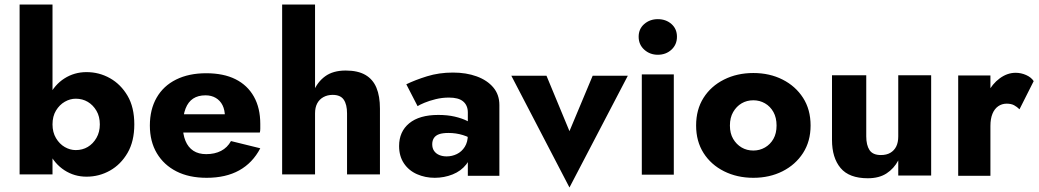

<svg xmlns="http://www.w3.org/2000/svg" viewBox="-20 -787 4611 852"><path d="M213 -767H67V-13H213ZM576 -235Q576 -311 546 -362Q516 -413 468 -440Q420 -467 364 -467Q310 -467 266 -439Q222 -411 197 -359.5Q172 -308 172 -235Q172 -164 197 -112Q222 -60 266 -31.5Q310 -3 364 -3Q420 -3 468 -30Q516 -57 546 -108.5Q576 -160 576 -235ZM423 -235Q423 -201 408 -175Q393 -149 369.5 -135Q346 -121 316 -121Q291 -121 267.5 -134.5Q244 -148 228.5 -174Q213 -200 213 -235Q213 -271 228.5 -296.5Q244 -322 267.5 -335.5Q291 -349 316 -349Q346 -349 369.5 -335Q393 -321 408 -295.5Q423 -270 423 -235Z M897 2Q982 2 1041.5 -31Q1101 -64 1135 -129L1005 -161Q989 -132 961 -117.5Q933 -103 895 -103Q861 -103 838 -118Q815 -133 803 -162Q791 -191 791 -232Q792 -276 803.5 -305.5Q815 -335 837 -349.5Q859 -364 892 -364Q918 -364 937.5 -352.5Q957 -341 967.5 -320Q978 -299 978 -269Q978 -263 974.5 -252.5Q971 -242 966 -236L1001 -280H726V-199H1133Q1135 -206 1135 -216Q1135 -226 1135 -237Q1135 -308 1106.5 -358.5Q1078 -409 1025 -435.5Q972 -462 895 -462Q818 -462 761.5 -434Q705 -406 675 -353.5Q645 -301 645 -230Q645 -159 676 -107Q707 -55 763 -26.5Q819 2 897 2Z M1378 -767H1232V-13H1378ZM1520 -284V-13H1666V-305Q1666 -360 1650.5 -397.5Q1635 -435 1601.5 -454.5Q1568 -474 1514 -474Q1458 -474 1423 -448.5Q1388 -423 1370.5 -379.5Q1353 -336 1353 -284H1378Q1378 -310 1387.5 -328Q1397 -346 1415 -356Q1433 -366 1456 -366Q1491 -366 1505.5 -344.5Q1520 -323 1520 -284Z M1898 -147Q1898 -163 1905.5 -174.5Q1913 -186 1928.5 -191.5Q1944 -197 1970 -197Q2004 -197 2034.5 -187.5Q2065 -178 2088 -161V-226Q2076 -239 2053 -250.5Q2030 -262 1998 -269.5Q1966 -277 1925 -277Q1841 -277 1796 -240Q1751 -203 1751 -139Q1751 -94 1772.5 -62Q1794 -30 1830.5 -14Q1867 2 1909 2Q1951 2 1988.5 -13Q2026 -28 2049 -57.5Q2072 -87 2072 -129L2056 -188Q2056 -157 2042.5 -135.5Q2029 -114 2007.5 -103.5Q1986 -93 1962 -93Q1944 -93 1929.5 -99Q1915 -105 1906.5 -117Q1898 -129 1898 -147ZM1833 -316Q1842 -322 1863.5 -331Q1885 -340 1913.5 -347Q1942 -354 1972 -354Q1993 -354 2008.5 -350Q2024 -346 2034.5 -337.5Q2045 -329 2050.5 -316.5Q2056 -304 2056 -288V-7H2196V-321Q2196 -367 2169 -399Q2142 -431 2095.5 -448Q2049 -465 1990 -465Q1928 -465 1875 -448.5Q1822 -432 1783 -413Z M2249 -451 2507 45 2766 -451H2610L2507 -205L2405 -451Z M2814 -624Q2814 -589 2839 -566.5Q2864 -544 2899 -544Q2935 -544 2959.5 -566.5Q2984 -589 2984 -624Q2984 -659 2959.5 -680.5Q2935 -702 2899 -702Q2864 -702 2839 -680.5Q2814 -659 2814 -624ZM2828 -457V-12H2970V-457Z M3069 -230Q3069 -160 3102 -108Q3135 -56 3193 -27Q3251 2 3323 2Q3395 2 3452.5 -27Q3510 -56 3543.5 -108Q3577 -160 3577 -230Q3577 -301 3543.5 -353Q3510 -405 3452.5 -434Q3395 -463 3323 -463Q3251 -463 3193 -434Q3135 -405 3102 -353Q3069 -301 3069 -230ZM3219 -230Q3219 -265 3233.5 -290Q3248 -315 3271 -328.5Q3294 -342 3323 -342Q3351 -342 3374.5 -328.5Q3398 -315 3412 -290Q3426 -265 3426 -230Q3426 -195 3412 -170.5Q3398 -146 3374.5 -132.5Q3351 -119 3323 -119Q3294 -119 3271 -132.5Q3248 -146 3233.5 -170.5Q3219 -195 3219 -230Z M3824 -182V-453H3672V-166Q3672 -87 3710 -41.5Q3748 4 3831 4Q3881 4 3914 -17.5Q3947 -39 3966 -75V-8H4112V-453H3966V-182Q3966 -155 3957 -137Q3948 -119 3931 -109Q3914 -99 3889 -99Q3853 -99 3838.5 -121Q3824 -143 3824 -182Z M4375 -452H4232V-7H4375ZM4504 -302 4567 -427Q4556 -444 4533.5 -454Q4511 -464 4487 -464Q4450 -464 4416.5 -439.5Q4383 -415 4362 -373.5Q4341 -332 4341 -278L4375 -228Q4375 -260 4384 -282Q4393 -304 4409.5 -315.5Q4426 -327 4447 -327Q4467 -327 4480 -320Q4493 -313 4504 -302Z"/></svg>

Font: SpinnyJost
Style: Bold
Weight: 700
Version: Version 3.710